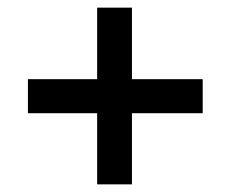

<svg xmlns="http://www.w3.org/2000/svg" viewBox="-20 -591 604 502"><path d="M510 -295H325V-109H234V-295H53V-384H234V-571H325V-384H510Z"/></svg>

Font: Hind Vadodara Medium
Style: Regular
Weight: 500
Designer: Hitesh Malaviya
Foundry: Indian Type Foundry
Version: Version 1.001;PS 1.0;hotconv 1.0.86;makeotf.lib2.5.63406; tt